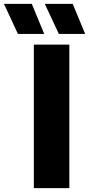

<svg xmlns="http://www.w3.org/2000/svg" viewBox="-120 -970 458 990"><path d="M54.5 0V-740H237.5V0ZM-27.5 -795 -99.5 -950H44L108 -795ZM183.5 -795 111 -950H255L319 -795Z"/></svg>

Font: Encode Sans Semi Condensed ExBd
Style: Regular
Weight: 800
Width: 4
Designer: Multiple Designers
Foundry: Impallari Type
Version: Version 2.000